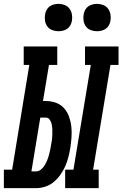

<svg xmlns="http://www.w3.org/2000/svg" viewBox="-63 -976 635 996"><path d="M275 0V-96H318L408 -639H378V-735H552V-639H510L420 -96H449V0ZM-43 0V-96H0L89 -639H60V-735H234V-639H191L160 -452H174Q202 -452 227 -443Q252 -434 269 -415Q286 -396 295 -371Q304 -346 307 -319.5Q310 -293 308 -265Q306 -237 302 -210Q298 -186 292 -162Q286 -138 276 -115Q266 -92 251 -70.5Q236 -49 216.5 -32.5Q197 -16 172.5 -8Q148 0 124 0ZM124 -87Q138 -87 149.5 -96.5Q161 -106 168.5 -118.5Q176 -131 181.5 -144Q187 -157 190.5 -170.5Q194 -184 197 -197Q200 -210 202 -224Q205 -237 206.5 -250.5Q208 -264 208.5 -277.5Q209 -291 208.5 -304.5Q208 -318 205.5 -330.5Q203 -343 195.5 -354.5Q188 -366 174 -366H146L100 -87ZM440 -814Q423 -814 407.5 -820Q392 -826 382.5 -839Q373 -852 370.5 -868.5Q368 -885 371 -902Q373 -914 379 -925Q385 -936 395 -943Q405 -950 417 -953Q429 -956 440 -956Q457 -956 472.5 -950Q488 -944 497.5 -931Q507 -918 510 -901.5Q513 -885 510 -868Q508 -856 502 -845Q496 -834 486 -827Q476 -820 464 -817Q452 -814 440 -814ZM240 -814Q223 -814 207.5 -820Q192 -826 182.5 -839Q173 -852 170.5 -868.5Q168 -885 171 -902Q173 -914 179 -925Q185 -936 195 -943Q205 -950 217 -953Q229 -956 240 -956Q257 -956 272.5 -950Q288 -944 297.5 -931Q307 -918 310 -901.5Q313 -885 310 -868Q308 -856 302 -845Q296 -834 286 -827Q276 -820 264 -817Q252 -814 240 -814Z"/></svg>

Font: Iosevka Slab Oblique
Style: Bold
Weight: 700
Italic angle: -9°
Monospace: yes
Designer: Belleve Invis
Foundry: Belleve Invis
Version: Version 11.1.1; ttfautohint (v1.8.3)